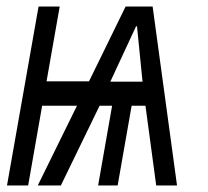

<svg xmlns="http://www.w3.org/2000/svg" viewBox="-20 -570 640 590"><path d="M98.5 -550H163.5L123 -320H253.5L366 -550H449L524 0H460L427 -245H384.5L341.5 0H281.5L324.5 -245H286L167 0H96L216.5 -245H109.5L66.5 0H1.5ZM418 -319 401 -489H398L319 -319Z"/></svg>

Font: JuliaMono Black
Style: Italic
Weight: 900
Italic angle: -9°
Monospace: yes
Designer: cormullion
Foundry: corm
Version: Version 0.057; ttfautohint (v1.8.4)